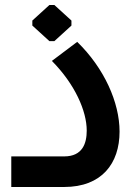

<svg xmlns="http://www.w3.org/2000/svg" viewBox="-20 -746 527 766"><path d="M177 -582H197L265 -644V-664L197 -726H177L109 -664V-644ZM25 0H236C386 0 457 -94 457 -221C457 -337 396 -474 288 -579L187 -503C279 -410 326 -303 326 -225C326 -175 310 -122 236 -122H25Z"/></svg>

Font: Hejaz SemiBold
Style: Regular
Weight: 600
Designer: Bandar Raffah (Arabic) and Santiago Orozco (Latin)
Foundry: Caramella and Typemade
Version: Version 1.010;hotconv 1.0.109;makeotfexe 2.5.65596